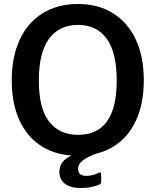

<svg xmlns="http://www.w3.org/2000/svg" viewBox="-20 -772 781 964"><path d="M193.5 -35C243.2 -5 302.3 10 371 10C439 10 497.8 -5 547.5 -35C597.2 -65 635.3 -108.5 662 -165.5C688.7 -222.5 702 -290.3 702 -369C702 -448.3 688.5 -516.7 661.5 -574C634.5 -631.3 596.2 -675.3 546.5 -706C496.8 -736.7 438.7 -752 372 -752C304 -752 245 -736.7 195 -706C145 -675.3 106.5 -631.2 79.5 -573.5C52.5 -515.8 39 -447.3 39 -368C39 -289.3 52.3 -221.7 79 -165C105.7 -108.3 143.8 -65 193.5 -35ZM566 -367C566 -185.7 501.3 -95 372 -95C309.3 -95 260.8 -117.2 226.5 -161.5C192.2 -205.8 175 -274.3 175 -367C175 -461.7 192.2 -532 226.5 -578C260.8 -624 309.3 -647 372 -647C434 -647 481.8 -624 515.5 -578C549.2 -532 566 -461.7 566 -367ZM300.5 34.5C285.5 50.2 278 68.3 278 89C278 115.7 287.3 136.2 306 150.5C324.7 164.8 351 172 385 172C404.3 172 422.7 170.2 440 166.5C457.3 162.8 470.7 158.7 480 154C485.3 150.7 488 146.3 488 141V104C488 97.3 486 94 482 94C478.7 94 476 94.7 474 96C455.3 106 435.3 111 414 111C386 111 372 99 372 75C372 60.3 379.3 47 394 35C408.7 23 433.3 10.3 468 -3L380 -7C342 5 315.5 18.8 300.5 34.5Z"/></svg>

Font: Morrison SemiBold
Style: Regular
Weight: 600
Designer: Pablo Impallari, Rodrigo Fuenzalida (Modified by Dan O. Williams)
Version: Version 0.030; ttfautohint (v1.8.1)